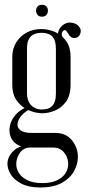

<svg xmlns="http://www.w3.org/2000/svg" viewBox="-20 -622 374 814"><path d="M32.1 -264.1V-380.4Q32.1 -415 48.4 -441.8Q64.8 -468.5 92.5 -483.6Q120.2 -498.8 154.2 -498.8Q186.6 -498.8 215.1 -485.6Q243.5 -472.4 261.4 -446.7Q279.2 -421 279.2 -382.6V-264.1Q279.2 -216.8 259.1 -189.9Q238.9 -163.1 211.2 -152.4Q183.6 -141.8 159.8 -141.8Q132.9 -141.8 103.2 -153.8Q73.6 -165.9 52.9 -192.8Q32.1 -219.6 32.1 -264.1ZM94.4 -415.5V-225.6Q94.4 -211.1 98.6 -198.6Q102.8 -186 111 -177Q119.2 -168 130.8 -162.9Q142.2 -157.8 157.5 -157.8Q172 -157.8 183 -161.4Q194 -165.1 201.4 -173Q208.9 -180.9 212.9 -193.8Q217 -206.6 217 -225V-413Q217 -442.6 208.5 -457.8Q200 -472.9 186.2 -477.8Q172.5 -482.8 156.1 -482.8Q139.8 -482.8 125.9 -477.5Q112 -472.2 103.2 -457.8Q94.4 -443.2 94.4 -415.5ZM105.4 3.5Q71.8 3.5 51.4 -10.1Q31.1 -23.6 24.1 -44.9Q17 -66.2 22.3 -89.9Q27.6 -113.6 45.1 -134.2Q62.6 -154.9 91.4 -167L107 -159Q85 -148.4 70.9 -131.8Q56.8 -115.1 54.5 -98.1Q52.2 -81 66.7 -69.7Q81.1 -58.4 116.2 -58.4H215.2Q259.9 -58.4 285.1 -27.1Q310.2 4.1 310.2 43.4Q310.2 73.5 293.9 103.6Q277.5 133.6 242.3 153.2Q207.1 172.8 150.4 172.8Q102.5 172.8 71.7 157.1Q40.9 141.4 26.2 118.4Q11.6 95.4 11.6 72.9Q11.6 42.4 36.9 17.9Q62.1 -6.6 107.9 -6.6V3.5Q80.4 3.5 64.6 25.6Q48.9 47.8 48.9 74Q48.9 94.8 61.3 113.2Q73.8 131.8 98.3 143Q122.9 154.2 159.9 154.2Q196.9 154.2 221.2 142.7Q245.5 131.1 257.4 112.6Q269.2 94.1 269.2 73.6Q269.2 46.5 252 25Q234.8 3.5 204.1 3.5ZM254.4 -444 243 -433.4Q233.2 -448.9 227.7 -467.2Q222.1 -485.5 234.4 -502.6Q242 -514 253.5 -520.2Q265 -526.4 276.4 -526.4Q286.5 -526.4 296.8 -522.5Q307 -518.6 313.2 -511.1Q322.9 -500.9 322.3 -489.9Q321.8 -478.9 315.8 -470.8Q309.8 -462.6 300.1 -461.4Q294 -459.5 286.8 -462.1Q279.5 -464.6 274 -472Q270.5 -477.1 266.4 -483.8Q262.2 -490.5 257.8 -493.5Q253.4 -496.5 246.6 -489.8Q239.1 -481.5 243.2 -469.1Q247.4 -456.6 254.4 -444ZM133 -577Q133 -588.1 139.6 -594.9Q146.2 -601.8 157.8 -601.8Q169.9 -601.8 176.5 -594.9Q183.1 -588.1 183.1 -577Q183.1 -565.5 176.5 -558.4Q169.9 -551.2 157.8 -551.2Q146.2 -551.2 139.6 -558.4Q133 -565.5 133 -577Z"/></svg>

Font: Emberly Black
Style: Regular
Weight: 900
Designer: Rajesh Rajput
Foundry: Rajesh Rajput
Version: Version 1.000